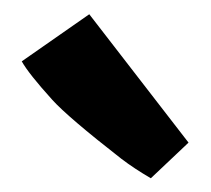

<svg xmlns="http://www.w3.org/2000/svg" viewBox="-20 -797 298 271"><path d="M192.9 -545.4Q169.4 -559.1 151.4 -572.8Q75.7 -631.8 53.7 -656.2Q20.5 -692.9 10.7 -710.4L106 -776.9L246.1 -595.7Z"/></svg>

Font: Passero One
Style: Regular
Weight: 400
Designer: Viktoriya Grabowska
Foundry: Viktoriya Grabowska
Version: Version 1.003